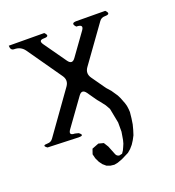

<svg xmlns="http://www.w3.org/2000/svg" viewBox="-117 -578 734 806"><g transform="rotate(-20 250.0 -175.5)"><path d="M224.6 28.3 247.1 34.2 259.8 54.7 275.4 93.8Q279.3 103.5 290 105.5L303.7 102.5L311.5 90.8L317.4 78.1L323.2 64.5L327.1 49.8L330.1 32.2L333 14.6V-4.9V-26.4L320.3 -91.8L308.6 -112.3L292 -133.8L282.2 -145.5L252.9 -187.5Q236.3 -210.9 219.7 -187.5L133.8 -68.4Q117.2 -44.9 146.5 -44.9L162.1 -41Q184.6 -24.4 156.2 -24.4L18.6 -29.3Q-3.9 -44.9 24.4 -44.9Q40 -44.9 48.8 -57.6L180.7 -242.2Q197.3 -265.6 180.7 -289.1L74.2 -441.4Q57.6 -464.8 28.3 -464.8Q11.7 -464.8 11.7 -486.3L169.9 -485.4Q190.4 -464.8 161.1 -464.8Q134.8 -464.8 149.4 -443.4L219.7 -343.8Q236.3 -320.3 252.9 -343.8L323.2 -441.4Q339.8 -464.8 305.7 -464.8Q285.2 -486.3 314.5 -486.3L442.4 -485.4Q462.9 -464.8 433.6 -464.8Q417 -464.8 408.2 -452.1L291 -289.1Q274.4 -265.6 291 -242.2L335 -179.7L351.6 -161.1L370.1 -133.8L377 -120.1L387.7 -92.8L391.6 -79.1L393.6 -64.5L394.5 -50.8L391.6 -23.4L387.7 2L381.8 24.4L375 45.9L365.2 64.5L354.5 81.1L341.8 95.7L328.1 107.4L294.9 124L273.4 131.8L257.8 134.8L240.2 132.8L224.6 127L210.9 115.2L200.2 100.6L191.4 82L186.5 62.5L194.3 40Z"/></g></svg>

Font: B2 Hana
Style: Regular
Weight: 500
Version: 2020-08-05; (max)